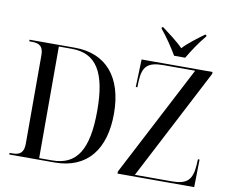

<svg xmlns="http://www.w3.org/2000/svg" viewBox="-95 -1054 1415 1176"><g transform="rotate(10 613.0 -465.5)"><path d="M923 -771H992C1018 -816 1061 -880 1096 -921V-931H1087C1049 -903 989 -859 958 -824C925 -859 865 -903 828 -931H819V-921C854 -880 897 -816 923 -771ZM34 0H315C520 0 622 -138 622 -357C622 -585 510 -714 316 -714H34V-704H51C100 -704 122 -685 122 -634V-83C122 -30 101 -10 52 -10H34ZM707 0H1184L1187 -172H1177L1175 -136C1169 -42 1136 -11 1043 -11H813L1172 -702V-714H731L725 -542H735L736 -578C740 -671 770 -703 869 -703H1066L707 -13ZM298 -10H218V-704H299C451 -704 518 -596 518 -358C518 -114 451 -10 298 -10Z"/></g></svg>

Font: Noto Serif Display SemiCondensed
Style: Regular
Weight: 400
Width: 4
Designer: Monotype Design Team
Foundry: Monotype Imaging Inc.
Version: Version 2.009